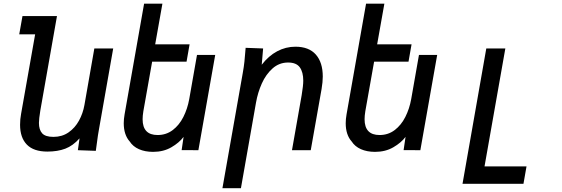

<svg xmlns="http://www.w3.org/2000/svg" viewBox="-20 -812 3040 1038"><path d="M88.5 -137.5Q88.5 -167.5 94 -196.5L170 -626.5H84L101.5 -725H288L198 -214.5Q190.5 -168.5 190.5 -147.5Q190.5 -110.5 208 -91.2Q225.5 -72 269 -72Q315.5 -72 350.5 -96.2Q385.5 -120.5 407 -159.8Q428.5 -199 436.5 -244.5L490 -550H592L515.5 -115.5Q509.5 -84 503.5 -36.5Q502.5 -28.5 498 3.5L401 0L410 -64Q374.5 -24 333 -8.2Q291.5 7.5 236 7.5Q162 7.5 125.2 -30.2Q88.5 -68 88.5 -137.5Z M681 -47.5Q665.5 -64.5 657.2 -89.5Q649 -114.5 649 -145.5Q649 -168 653.5 -193.5L759 -792H858L819 -572.5H1005L988.5 -478.5H802.5L755 -210.5Q751 -185.5 751 -167.5Q751 -82 832 -82Q878.5 -82 913.8 -108.8Q949 -135.5 971.2 -179.5Q993.5 -223.5 1003 -276L1045 -515H1143.5L1052.5 0L962 -0.5L972.5 -72Q949 -40.5 906.5 -15.8Q864 9 807.5 9Q764 9 731.2 -5.5Q698.5 -20 681 -47.5Z M1308 -553.5 1402.5 -550 1395 -462Q1432 -510 1478.5 -534.8Q1525 -559.5 1577 -559.5Q1650 -559.5 1687.5 -517Q1725 -474.5 1725 -398Q1725 -369.5 1718.5 -330.5L1660 0H1558.5L1611 -298Q1619.5 -349 1619.5 -376Q1619.5 -422 1600.8 -448Q1582 -474 1537.5 -474Q1489.5 -474 1453.5 -442Q1417.5 -410 1395.5 -360.8Q1373.5 -311.5 1364 -257L1282.5 205.5H1182.5L1292.5 -417.5Q1298.5 -451 1301.5 -479.5Q1304.5 -508 1308 -553.5Z M1881 -47.5Q1865.5 -64.5 1857.2 -89.5Q1849 -114.5 1849 -145.5Q1849 -168 1853.5 -193.5L1959 -792H2058L2019 -572.5H2205L2188.5 -478.5H2002.5L1955 -210.5Q1951 -185.5 1951 -167.5Q1951 -82 2032 -82Q2078.5 -82 2113.8 -108.8Q2149 -135.5 2171.2 -179.5Q2193.5 -223.5 2203 -276L2245 -515H2343.5L2252.5 0L2162 -0.5L2172.5 -72Q2149 -40.5 2106.5 -15.8Q2064 9 2007.5 9Q1964 9 1931.2 -5.5Q1898.5 -20 1881 -47.5Z M2609 -550H2712L2599.5 87.5H2826.5L2810 181.5H2480.5Z"/></svg>

Font: JuliaMono MediumItalic
Style: Regular
Weight: 500
Italic angle: -9°
Monospace: yes
Designer: cormullion
Foundry: corm
Version: Version 0.049; ttfautohint (v1.8.4)